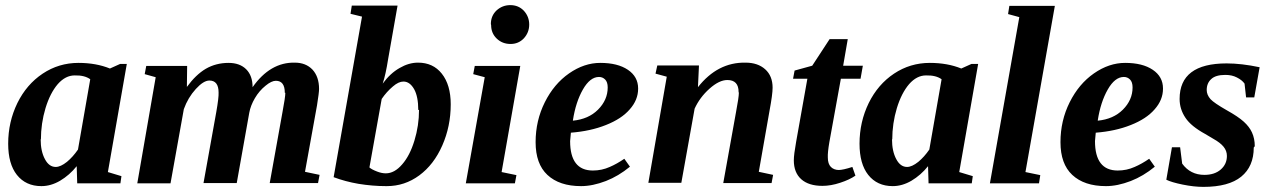

<svg xmlns="http://www.w3.org/2000/svg" viewBox="-20 -717 4979 751"><path d="M402 -44 455 -28 451 0H282L280 -67Q252 -32 215 -10Q179 11 142 11Q81 11 46 -33Q12 -76 12 -155Q12 -240 48 -314Q84 -387 147 -429Q210 -471 287 -471Q356 -471 410 -449L450 -467H476ZM140 -171 139 -173Q139 -125 156 -94Q172 -64 198 -64Q217 -64 242 -84Q265 -103 285 -132L333 -407Q311 -423 272 -422Q236 -422 206 -388Q176 -353 158 -294Q140 -234 140 -171Z M1096 -354H1094Q1094 -401 1059 -401Q1042 -401 1019 -382Q994 -362 977 -333Q960 -304 955 -276L906 -1H776L826 -279Q836 -336 835 -355Q835 -402 799 -402Q776 -402 746 -369Q715 -335 699 -290L647 0H517L589 -415L546 -427L552 -459H712L711 -377Q746 -425 785 -448Q825 -471 874 -471Q918 -471 943 -446Q968 -421 968 -376Q1037 -474 1133 -472Q1176 -472 1202 -445Q1228 -417 1228 -369Q1228 -355 1220 -305L1173 -45L1230 -33L1224 -1H1035L1085 -279Q1096 -337 1096 -354Z M1619 -287H1616Q1616 -339 1600 -368Q1583 -398 1558 -398Q1539 -398 1517 -379Q1492 -358 1473 -330L1425 -62Q1434 -54 1455 -46Q1473 -39 1489 -39Q1523 -39 1553 -74Q1583 -108 1601 -167Q1619 -226 1619 -287ZM1493 11H1490Q1437 11 1382 2Q1330 -7 1285 -24L1396 -652L1351 -663L1356 -695H1535L1498 -485Q1489 -427 1477 -390Q1506 -430 1543 -451Q1579 -472 1615 -472Q1674 -472 1708 -429Q1743 -385 1743 -309Q1743 -223 1710 -148Q1677 -73 1620 -31Q1563 11 1493 11Z M1942 -44 2000 -32 1994 0H1802L1876 -415L1831 -427L1837 -459H2015ZM1901 -619 1900 -623Q1900 -655 1922 -676Q1945 -697 1976 -697Q2008 -697 2029 -675Q2050 -652 2050 -621Q2050 -590 2029 -567Q2008 -545 1977 -545Q1945 -545 1923 -566Q1901 -587 1901 -619Z M2476 -371V-370Q2476 -326 2443 -289Q2411 -252 2350 -228Q2290 -204 2213 -198Q2212 -188 2210 -165Q2210 -50 2299 -50Q2334 -50 2365 -64Q2393 -76 2422 -96L2444 -65Q2399 -28 2350 -9Q2298 11 2253 11Q2168 11 2121 -33Q2075 -76 2075 -161Q2075 -245 2111 -317Q2147 -389 2206 -430Q2265 -471 2328 -471Q2396 -471 2436 -444Q2476 -417 2476 -371ZM2221 -247V-245Q2282 -251 2319 -288Q2357 -326 2357 -375Q2357 -396 2347 -406Q2337 -416 2323 -416Q2288 -416 2260 -367Q2232 -318 2221 -247Z M2870 -354 2869 -357Q2869 -404 2825 -404Q2793 -404 2755 -370Q2717 -336 2697 -292L2645 -2H2516L2588 -417L2544 -429L2551 -461H2714L2710 -376Q2787 -474 2896 -472Q2944 -472 2973 -446Q3002 -420 3002 -374Q3002 -348 2990 -284L2948 -45L3004 -33L2998 -1H2809L2859 -279Q2870 -337 2870 -354Z M3262 -52H3260Q3277 -52 3314 -64L3326 -30Q3303 -14 3266 -2Q3230 10 3197 10Q3143 10 3114 -16Q3085 -42 3085 -90Q3085 -112 3094 -162L3138 -409H3082L3088 -441L3157 -460L3225 -564H3296L3278 -460H3355L3346 -409H3269L3224 -161Q3217 -120 3218 -101Q3218 -76 3230 -64Q3242 -52 3262 -52Z M3732 -44 3785 -28 3781 0H3612L3610 -67Q3582 -32 3545 -10Q3509 11 3472 11Q3411 11 3376 -33Q3342 -76 3342 -155Q3342 -240 3378 -314Q3414 -387 3477 -429Q3540 -471 3617 -471Q3686 -471 3740 -449L3780 -467H3806ZM3470 -171 3469 -173Q3469 -125 3486 -94Q3502 -64 3528 -64Q3547 -64 3572 -84Q3595 -103 3615 -132L3663 -407Q3641 -423 3602 -422Q3566 -422 3536 -388Q3506 -353 3488 -294Q3470 -234 3470 -171Z M3991 -44 4049 -32 4044 0H3852L3967 -650L3923 -662L3928 -694H4106Z M4529 -371V-370Q4529 -326 4496 -289Q4464 -252 4403 -228Q4343 -204 4266 -198Q4265 -188 4263 -165Q4263 -50 4352 -50Q4387 -50 4418 -64Q4446 -76 4475 -96L4497 -65Q4452 -28 4403 -9Q4351 11 4306 11Q4221 11 4174 -33Q4128 -76 4128 -161Q4128 -245 4164 -317Q4200 -389 4259 -430Q4318 -471 4381 -471Q4449 -471 4489 -444Q4529 -417 4529 -371ZM4274 -247V-245Q4335 -251 4372 -288Q4410 -326 4410 -375Q4410 -396 4400 -406Q4390 -416 4376 -416Q4341 -416 4313 -367Q4285 -318 4274 -247Z M4888 -145 4884 -140Q4884 -66 4835 -26Q4786 14 4687 14Q4650 14 4606 5Q4562 -4 4542 -14L4564 -141H4596L4604 -77Q4636 -33 4691 -33Q4731 -33 4755 -54Q4779 -75 4779 -107Q4779 -127 4766 -143Q4753 -159 4726 -174L4694 -193Q4639 -223 4617 -256Q4594 -290 4594 -330Q4594 -469 4778 -469Q4836 -469 4907 -454L4886 -336H4854L4848 -390Q4838 -404 4818 -414Q4799 -424 4773 -424Q4735 -424 4718 -408Q4700 -392 4700 -365Q4700 -346 4715 -329Q4729 -314 4778 -286Q4823 -261 4845 -241Q4867 -221 4877 -199Q4888 -175 4888 -145Z"/></svg>

Font: Libra Serif Modern
Style: Bold Italic
Weight: 700
Italic angle: -12°
Designer: Stefan Peev, Context Ltd
Foundry: Stefan Peev, Context Ltd
Version: Version 1.000